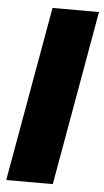

<svg xmlns="http://www.w3.org/2000/svg" viewBox="-53 -775 440 810"><g transform="rotate(5 166.5 -370.0)"><path d="M4.9 0 136.2 -740.2H333L202.1 0Z"/></g></svg>

Font: Poppins ExtraBold
Style: Italic
Weight: 800
Italic angle: -10°
Designer: Ninad Kale (Devanagari), Jonny Pinhorn (Latin)
Foundry: Indian Type Foundry
Version: Version 3.200;PS 1.000;hotconv 16.6.54;makeotf.lib2.5.65590